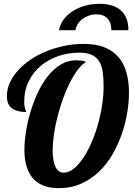

<svg xmlns="http://www.w3.org/2000/svg" viewBox="-20 -980 705 1006"><path d="M431.2 -655.8Q408.2 -642.1 386.5 -613Q364.7 -584 345.2 -545.2Q325.7 -506.3 309.3 -460.7Q293 -415 281 -367.9Q269 -320.8 262.5 -275.1Q255.9 -229.5 255.9 -190.9Q255.9 -165.5 259.3 -144.3Q262.7 -123 269.5 -107.7Q276.4 -92.3 287.4 -83.7Q298.3 -75.2 314 -75.2Q339.4 -75.2 364.5 -94.7Q389.6 -114.3 413.1 -147.9Q436.5 -181.6 456.5 -226.3Q476.6 -271 491.2 -321.5Q505.9 -372.1 514.4 -425.3Q522.9 -478.5 522.9 -528.8Q522.9 -572.3 517.8 -605.2Q512.7 -638.2 498.5 -660.2Q484.4 -682.1 459.5 -693.1Q434.6 -704.1 395 -704.1Q337.9 -704.1 285.6 -686.3Q233.4 -668.5 193.6 -635Q153.8 -601.6 130.4 -554Q106.9 -506.3 106.9 -446.8Q106.9 -432.1 108.6 -423.1Q110.4 -414.1 112.1 -408.4Q113.8 -402.8 115.5 -399.4Q117.2 -396 117.2 -393.1Q69.3 -393.1 42.7 -412.1Q16.1 -431.2 16.1 -477.1Q16.1 -512.2 31.2 -545.9Q46.4 -579.6 73.7 -610.1Q101.1 -640.6 138.4 -666.3Q175.8 -691.9 220.7 -710.4Q265.6 -729 315.9 -739.5Q366.2 -750 418.9 -750Q484.9 -750 530 -731Q575.2 -711.9 603 -678Q630.9 -644 643.3 -596.9Q655.8 -549.8 655.8 -494.1Q655.8 -445.8 646.7 -389.9Q637.7 -334 618.4 -278.6Q599.1 -223.1 569.6 -171.6Q540 -120.1 499 -80.8Q458 -41.5 405.3 -17.8Q352.5 5.9 287.1 5.9Q247.6 5.9 214.8 -4.9Q182.1 -15.6 158.2 -39.6Q134.3 -63.5 121.1 -101.8Q107.9 -140.1 107.9 -194.8Q107.9 -235.4 115.5 -285.9Q123 -336.4 138.2 -388.4Q153.3 -440.4 176 -490.2Q198.7 -540 228.8 -578.6Q258.8 -617.2 296.4 -640.6Q334 -664.1 378.9 -664.1Q391.6 -664.1 404.3 -662.6Q417 -661.1 431.2 -655.8ZM289.6 -821.8Q293.9 -851.1 312.3 -876.2Q330.6 -901.4 358.9 -920.2Q387.2 -939 423.6 -949.5Q460 -960 500.5 -960Q575.2 -960 614 -924.8Q652.8 -889.6 652.8 -821.8H563.5Q563.5 -861.8 543 -883.3Q522.5 -904.8 484.9 -904.8Q464.4 -904.8 445.6 -898.2Q426.8 -891.6 411.9 -880.4Q397 -869.1 387.5 -854Q377.9 -838.9 375.5 -821.8Z"/></svg>

Font: Lobster
Style: Regular
Weight: 400
Designer: Pablo Impallari
Foundry: Pablo Impallari
Version: Version 1.007; ttfautohint (v1.1) -l 8 -r 50 -G 50 -x 14 -D 